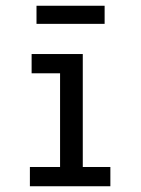

<svg xmlns="http://www.w3.org/2000/svg" viewBox="-20 -648 490 668"><path d="M84 0V-67H189V-393H90V-460H268V-67H364V0ZM107 -565V-628H344V-565Z"/></svg>

Font: Inconsolata SemiCondensed Medium
Style: Regular
Weight: 500
Width: 4
Monospace: yes
Designer: Raph Levien, Cyreal, Brenton Simpson
Foundry: Raph Levien, Cyreal, Google
Version: Version 3.001; ttfautohint (v1.8.2.53-6de2)